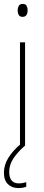

<svg xmlns="http://www.w3.org/2000/svg" viewBox="-21 -743 227 980"><path d="M95 -723Q110 -723 115 -713Q120 -703 120 -691Q120 -676 114 -666.5Q108 -657 94 -657Q80 -657 74.5 -667Q69 -677 69 -690Q69 -702 74.5 -712.5Q80 -723 95 -723ZM107 -527V0H81V-527ZM26 134Q26 193 75 193Q85 193 96 191Q107 189 113 187V210Q106 213 95.5 215Q85 217 73 217Q40 217 19.5 197Q-1 177 -1 138Q-1 99 22 62Q45 25 87 -10L107 0Q69 33 47.5 65.5Q26 98 26 134Z"/></svg>

Font: Noto Sans Myanmar Condensed Thin
Style: Regular
Weight: 100
Width: 3
Designer: Monotype Design Team
Foundry: Monotype Imaging Inc.
Version: Version 2.107; ttfautohint (v1.8.4.7-5d5b)